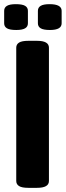

<svg xmlns="http://www.w3.org/2000/svg" viewBox="-26 -899 316 922"><path d="M110 3Q79 3 65.5 -5.5Q52 -14 52 -30V-670Q52 -686 65.5 -694.5Q79 -703 110 -703H152Q209 -703 209 -670V-30Q209 3 152 3ZM214 -755Q183 -755 169.5 -763Q156 -771 156 -787V-847Q156 -863 169.5 -871Q183 -879 212 -879Q270 -879 270 -847V-787Q270 -755 214 -755ZM52 -755Q21 -755 7.5 -763Q-6 -771 -6 -787V-847Q-6 -863 7.5 -871Q21 -879 50 -879Q81 -879 94.5 -871Q108 -863 108 -847V-787Q108 -771 94.5 -763Q81 -755 52 -755Z"/></svg>

Font: Asap Condensed VF Beta
Style: Regular
Weight: 400
Designer: Pablo Cosgaya
Foundry: Omnibus-Type
Version: Version 1.008